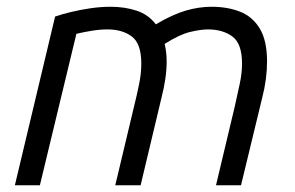

<svg xmlns="http://www.w3.org/2000/svg" viewBox="-20 -548 874 568"><path d="M24 0 143 -499Q163 -506 190 -512.5Q217 -519 247.5 -523.5Q278 -528 307 -528Q349 -528 384 -516.5Q419 -505 441 -476Q490 -505 529 -516.5Q568 -528 606 -528Q653 -528 690 -513.5Q727 -499 748.5 -463.5Q770 -428 770 -366Q770 -341 766.5 -314Q763 -287 756 -260L693 0H619L675 -235Q682 -267 689 -299Q696 -331 696 -360Q696 -419 667.5 -440Q639 -461 595 -461Q574 -461 542.5 -453.5Q511 -446 467 -418Q470 -406 471.5 -393Q473 -380 473 -366Q473 -341 469 -314Q465 -287 458 -260L396 0H321L377 -235Q385 -267 391.5 -299Q398 -331 398 -360Q398 -419 370 -440Q342 -461 298 -461Q276 -461 251.5 -457Q227 -453 206 -448L98 0Z"/></svg>

Font: Ubuntu Sans
Style: Italic
Weight: 400
Italic angle: -13.5°
Designer: Dalton Maag Ltd
Foundry: Dalton Maag Ltd
Version: Version 1.006